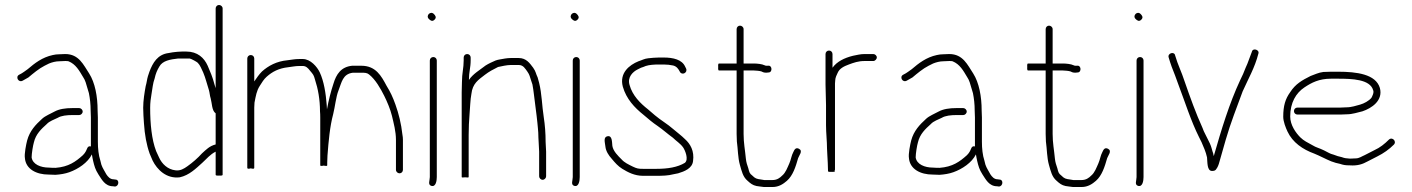

<svg xmlns="http://www.w3.org/2000/svg" viewBox="-20 -705 5670 771"><path d="M298 -271H271C242.2 -271 217.7 -267.2 199 -257C183.4 -248.3 162.1 -240.1 149 -228C123 -204.3 99.3 -179.5 89 -141C85.2 -126.8 77 -86.4 80 -70C83.7 -25.6 126.5 -4 175 -4C183.7 -3.3 193 -3 203 -3C222.7 -4.3 242.2 -7.6 258.5 -13.5C294.2 -26.3 332.4 -51.7 349 -85L351 -73C354.7 -54.7 359.2 -34.5 367 -19L375 -5C388.2 14.9 401.4 43 434 43L441 44C457.6 44 461.2 16 443 16L436 15C421.8 15 413.1 4.1 407 -5C400.4 -18.3 392 -29 387 -44L383 -60C375.7 -81.9 373 -108.9 373 -136V-233C373 -242.3 372.7 -251.7 372 -261C372 -318.3 361.5 -373.1 338 -410C315.6 -443.6 297.4 -488 242 -488C233.3 -488 225 -487.7 217 -487C209 -487 200.7 -486 192 -484C149.6 -474.9 119.3 -451.2 91 -427L77 -417C71.7 -412.8 64 -408.5 57 -405C40.7 -396.8 54 -371.8 71 -381C78.7 -385.4 86.3 -389.2 94 -394C112.9 -409.8 136.4 -429.7 159 -441L177 -450C189.2 -454.9 203.8 -459 219 -459C226.3 -459.7 234 -460 242 -460C248 -460 252.3 -459.7 255 -459C284.5 -447.2 298.2 -421.3 314 -395C321.9 -384.5 327.1 -365.3 331 -351L337 -331C341.3 -309.4 344 -286.5 344 -261C344.7 -251.7 345 -242.3 345 -233V-117C337.7 -119 332.7 -116.3 330 -109L325 -98C322.3 -92.7 318.3 -87.3 313 -82C283.6 -55.5 255.3 -35 203 -31C193 -31 184 -31.3 176 -32C143.9 -32 111 -44.7 107 -73C107 -87.8 112.5 -121.6 116 -133C123.8 -166.7 145.8 -187 168 -207C178.2 -218.5 198.6 -225.3 212 -232C225.8 -240.6 248.9 -243 271 -243H298C305.1 -243 312 -249.6 312 -257C312 -264.4 305.1 -271 298 -271Z M859.5 -685C852 -685 846 -678.7 846 -671V-351C844 -356.3 842.3 -361.7 841 -367C834.2 -394.2 823.9 -418 814 -441C799.9 -472.7 773.2 -498 728 -498H711C705 -498 698.7 -497.7 692 -497L674 -495C668 -494.3 662.3 -493.3 657 -492C612.9 -486.5 593.5 -453 580 -417L574 -399C570.1 -386 569.2 -372.9 565 -359C560.4 -333.6 555 -301.6 555 -272C555 -262 555.3 -251.8 556 -241.5L558 -210.5C561.1 -163.2 568.3 -123.7 581 -88L593 -60C610.9 -24.1 648 13.7 702 7C739.9 -1.4 766.7 -28.2 792 -51C810.2 -67.4 823.4 -84.7 846 -96V-3C846 -0.3 850.7 0.7 860 0C869.3 0.7 874 -0.3 874 -3V-671C874 -678.7 867 -685 859.5 -685ZM846 -250V-125C821.2 -118.8 807.8 -104.1 791 -89C774.8 -70.8 752.3 -51.2 732 -37C718.8 -27.8 704.6 -18.5 685 -21C653.1 -24.5 630.4 -47 619 -72L607 -98C589 -144.9 583 -208 583 -272C583 -292.7 585.4 -310.6 588.5 -328C592.4 -350 593.8 -370.8 601 -390C605.3 -409.5 610.6 -422.3 620 -438C633 -461.4 663.7 -466.5 695 -470H742C748.6 -468.7 770.3 -456.7 774 -453C784.3 -442.7 788.9 -428.2 796 -414C805.7 -391.4 810.8 -367.6 819 -343C822.1 -332.3 822.4 -320.7 826 -310C831.4 -291 830.4 -260.4 846 -250Z M987 -484C979.1 -484 973 -477.9 973 -470V-31C973 -27 977.7 -26.3 987 -29C996.3 -26.3 1001 -27 1001 -31V-273C1001 -280.3 1001.3 -287 1002 -293C1007.4 -320.1 1010.1 -339.8 1023 -360C1031.5 -373.4 1039.4 -386.9 1051 -397C1073.6 -417.1 1099.3 -430.8 1137 -435C1152.4 -436.5 1164.3 -440 1182 -440H1196C1208.7 -440 1216.8 -431.9 1225 -421C1238.3 -405.3 1239.8 -404 1245 -385C1256.9 -349.3 1265 -305.2 1265 -258C1265.7 -251.3 1266 -243 1266 -233V-41C1266 -38.3 1270.7 -38 1280 -40C1289.3 -38 1294 -38.3 1294 -41V-52C1294 -62 1294.3 -71.3 1295 -80C1299.5 -139 1304.5 -196.5 1318 -247C1325.3 -276.1 1329.3 -316.7 1339 -341C1352.2 -374 1355.6 -407.8 1397 -413H1431C1444.9 -413 1453.9 -412.8 1462 -406C1487.4 -386.2 1508 -350 1523 -320C1534 -298 1547.9 -265.5 1554 -239.5C1560.9 -210 1570 -177.2 1570 -143V-23C1570 -15.3 1577 -9 1584.5 -9C1592 -9 1598 -15.3 1598 -23V-144C1598 -150.7 1597.3 -157.3 1596 -164C1591 -209.4 1581.1 -248.4 1568 -285C1557 -315.7 1547.9 -335.2 1532 -361C1511.3 -399.7 1489.3 -441 1431 -441H1394C1349.3 -436.5 1330.3 -406.7 1319 -369C1308.8 -338.3 1299.9 -303.9 1293 -266C1293 -271.3 1292.7 -277 1292 -283C1288.4 -330.3 1280.8 -378.8 1264 -414.5C1253.8 -436.2 1227.1 -468 1196 -468H1182C1163.1 -468 1151.1 -464.9 1134 -463C1091.1 -459.1 1057.5 -440.9 1032 -418C1019.5 -405.5 1011.4 -392.8 1001 -378V-470C1001 -477.9 994.9 -484 987 -484Z M1706 -462V6C1706 19.9 1696.8 37.2 1712.5 41.5C1730.2 46.3 1734 20.9 1734 6V-462C1734 -469.9 1727.9 -476 1720 -476C1712.1 -476 1706 -469.9 1706 -462ZM1702 -629C1708.6 -622.4 1716 -617 1725 -626C1734 -635 1728.6 -642.4 1722 -649C1708.7 -662.3 1688.7 -642.3 1702 -629Z M1842 -474V-463C1842 -430.9 1835 -411.1 1835 -375C1834.3 -361.7 1834 -348 1834 -334V6C1834 8 1838.7 8.3 1848 7C1857.3 8.3 1862 8 1862 6V-163C1862 -189.3 1863.4 -223.3 1865.5 -246C1868 -273 1868.2 -303.8 1873 -328C1877.7 -370 1900.8 -384.3 1927 -404.5C1943.8 -417.5 1960.4 -426.2 1980 -436C1994 -438.8 2014.4 -444 2031 -444H2063C2081.5 -444 2088.8 -429.6 2098 -417C2106.8 -404.5 2107.4 -397.7 2112 -384L2118 -366C2120.5 -352.4 2122.6 -338.9 2124 -326C2128.2 -288.4 2134.5 -248.4 2138 -211.5L2140 -190.5C2141.3 -176.8 2142 -167.4 2142 -153C2142.7 -147.7 2143 -141.7 2143 -135C2143 -123.1 2145 -107.5 2145 -96V3C2145 10.1 2151.6 17 2159 17C2166.4 17 2173 10.1 2173 3V-96C2173 -107.2 2171 -122.9 2171 -135C2171 -169.5 2168.4 -203.3 2163.5 -234.5C2156.3 -280.2 2156 -328.2 2145 -372L2139 -394C2131.3 -409.5 2132.4 -417 2121 -433C2107.1 -451.5 2093.1 -472 2063 -472H2031C2023.7 -472 2016 -471.3 2008 -470C1997.5 -467.7 1979.1 -465.9 1970 -462C1957.8 -456.8 1941.9 -449.6 1930 -442C1907.3 -424.3 1879.2 -408.3 1863 -384C1863 -416.4 1870 -432.6 1870 -463V-474C1870 -481.9 1863.9 -488 1856 -488C1848.1 -488 1842 -481.9 1842 -474Z M2280 -462V6C2280 19.9 2270.8 37.2 2286.5 41.5C2304.2 46.3 2308 20.9 2308 6V-462C2308 -469.9 2301.9 -476 2294 -476C2286.1 -476 2280 -469.9 2280 -462ZM2276 -629C2282.6 -622.4 2290 -617 2299 -626C2308 -635 2302.6 -642.4 2296 -649C2282.7 -662.3 2262.7 -642.3 2276 -629Z M2735 -430 2731 -438C2718.6 -465.3 2684.1 -474 2645 -474H2626C2613.2 -474 2594.5 -472.3 2583 -471C2567.7 -469.6 2557.3 -463 2544 -459C2506.6 -444 2466.5 -411.4 2481 -357C2495.1 -307.6 2527.9 -272.9 2564 -244C2582.4 -228.2 2600.9 -212.4 2621 -199C2642.1 -184.4 2662.5 -165.9 2682 -152C2695.7 -138.3 2712.1 -129 2723.5 -112.5C2730.7 -102 2746.9 -64.5 2730 -51C2700.9 -33.5 2662.1 -27 2616 -27H2562C2543.1 -27 2537.6 -28.2 2521 -36C2503.3 -44.8 2487.3 -52.1 2476 -65C2462.2 -78.8 2442.6 -97.3 2439 -119C2437.3 -135.8 2438.5 -161.1 2420 -158C2401.7 -155 2409.2 -133.3 2411 -117C2412.7 -98.3 2424.3 -80.8 2436 -68C2449.5 -51.8 2461.3 -37.9 2479 -27C2501.4 -13.2 2528.5 1 2562 1H2616C2639.8 1 2663.7 0.3 2683 -5L2703 -9C2728.1 -16.5 2759.7 -28.6 2763 -58C2768.9 -99 2751.7 -127.4 2731 -146C2715.3 -161.7 2699.5 -172.6 2683 -187C2661.2 -206.4 2633.2 -222.3 2610 -242L2582 -266C2551.1 -290.3 2519.6 -321.4 2508 -364C2498.5 -395.6 2521.8 -416.9 2540 -426L2554 -433C2560.7 -435 2567 -437.3 2573 -440C2587.1 -444.7 2607.3 -446 2626 -446H2645C2659.5 -446 2670.3 -444.5 2683 -442C2697.1 -438.5 2704.3 -428.3 2710 -417C2718.2 -400.7 2742.8 -413 2735 -430Z M2938 -588V-450H2867C2864.3 -450 2863.3 -445.3 2864 -436C2863.3 -426.7 2864.3 -422 2867 -422H2938V-167C2938 -156.3 2938.3 -146.3 2939 -137C2943.3 -106.8 2943 -71.4 2951 -43.5C2958.5 -17.2 2963.2 5.4 2982 21C2994.4 32.3 3002.2 38.5 3018 42L3032 44L3048 46H3082C3107.8 46 3125.8 33.4 3140 21C3164.1 -0.1 3175.1 -35.2 3185 -70C3188.8 -81.3 3205.4 -98.7 3188.5 -107.5C3176.1 -114 3170.4 -105.2 3166 -95C3158 -80.6 3156.5 -63.8 3149.5 -48.5C3141.6 -31.1 3135.1 -11.8 3121 0C3111.5 9.5 3100.3 18 3082 18H3049L3037 16C3017.6 13.6 3012.7 11.7 3001 0C2989.8 -8.4 2988.9 -13.4 2985 -29C2980.3 -43.2 2976.6 -52.5 2975 -69C2972 -101.9 2966 -131 2966 -167V-422H3006C3013.3 -422 3032.1 -420.4 3038 -418C3047.2 -412.5 3055.2 -412.5 3066 -414C3083.4 -414 3080.9 -444.4 3064 -441H3057C3055 -441 3052.7 -441.7 3050 -443C3040 -448 3019.9 -450 3006 -450H2966V-588C2966 -595.7 2959 -602 2951.5 -602C2944 -602 2938 -595.7 2938 -588Z M3295 -488V-365C3295 -338.8 3297 -309.8 3297 -283V-202C3297 -171.3 3301 -138.3 3301 -108C3301 -95.2 3304 -61.4 3304 -51C3304 -43.2 3305 -26.1 3305 -18C3305 -15.3 3309 -14.3 3317 -15C3327.7 -14.3 3333 -15.3 3333 -18V-19H3330C3332 -20.3 3333 -22 3333 -24V-370C3333 -374 3333.3 -378.3 3334 -383C3334 -392.4 3340.3 -405.6 3344 -413C3351.4 -430.2 3369.3 -438.9 3388.5 -446C3408.5 -453.4 3426.4 -460 3452 -460H3487C3493.8 -460 3501 -467.5 3501 -474.5C3501 -481.5 3493.8 -488 3487 -488H3452C3434.1 -488 3419.8 -483.7 3405 -481C3370.9 -472.5 3340.8 -458 3323 -433V-488C3323 -495.9 3316.9 -502 3309 -502C3301.1 -502 3295 -495.9 3295 -488Z M3848 -271H3821C3792.2 -271 3767.7 -267.2 3749 -257C3733.4 -248.3 3712.1 -240.1 3699 -228C3673 -204.3 3649.3 -179.5 3639 -141C3635.2 -126.8 3627 -86.4 3630 -70C3633.7 -25.6 3676.5 -4 3725 -4C3733.7 -3.3 3743 -3 3753 -3C3772.7 -4.3 3792.2 -7.6 3808.5 -13.5C3844.2 -26.3 3882.4 -51.7 3899 -85L3901 -73C3904.7 -54.7 3909.2 -34.5 3917 -19L3925 -5C3938.2 14.9 3951.4 43 3984 43L3991 44C4007.6 44 4011.2 16 3993 16L3986 15C3971.8 15 3963.1 4.1 3957 -5C3950.4 -18.3 3942 -29 3937 -44L3933 -60C3925.7 -81.9 3923 -108.9 3923 -136V-233C3923 -242.3 3922.7 -251.7 3922 -261C3922 -318.3 3911.5 -373.1 3888 -410C3865.6 -443.6 3847.4 -488 3792 -488C3783.3 -488 3775 -487.7 3767 -487C3759 -487 3750.7 -486 3742 -484C3699.6 -474.9 3669.3 -451.2 3641 -427L3627 -417C3621.7 -412.8 3614 -408.5 3607 -405C3590.7 -396.8 3604 -371.8 3621 -381C3628.7 -385.4 3636.3 -389.2 3644 -394C3662.9 -409.8 3686.4 -429.7 3709 -441L3727 -450C3739.2 -454.9 3753.8 -459 3769 -459C3776.3 -459.7 3784 -460 3792 -460C3798 -460 3802.3 -459.7 3805 -459C3834.5 -447.2 3848.2 -421.3 3864 -395C3871.9 -384.5 3877.1 -365.3 3881 -351L3887 -331C3891.3 -309.4 3894 -286.5 3894 -261C3894.7 -251.7 3895 -242.3 3895 -233V-117C3887.7 -119 3882.7 -116.3 3880 -109L3875 -98C3872.3 -92.7 3868.3 -87.3 3863 -82C3833.6 -55.5 3805.3 -35 3753 -31C3743 -31 3734 -31.3 3726 -32C3693.9 -32 3661 -44.7 3657 -73C3657 -87.8 3662.5 -121.6 3666 -133C3673.8 -166.7 3695.8 -187 3718 -207C3728.2 -218.5 3748.6 -225.3 3762 -232C3775.8 -240.6 3798.9 -243 3821 -243H3848C3855.1 -243 3862 -249.6 3862 -257C3862 -264.4 3855.1 -271 3848 -271Z M4179 -588V-450H4108C4105.3 -450 4104.3 -445.3 4105 -436C4104.3 -426.7 4105.3 -422 4108 -422H4179V-167C4179 -156.3 4179.3 -146.3 4180 -137C4184.3 -106.8 4184 -71.4 4192 -43.5C4199.5 -17.2 4204.2 5.4 4223 21C4235.4 32.3 4243.2 38.5 4259 42L4273 44L4289 46H4323C4348.8 46 4366.8 33.4 4381 21C4405.1 -0.1 4416.1 -35.2 4426 -70C4429.8 -81.3 4446.4 -98.7 4429.5 -107.5C4417.1 -114 4411.4 -105.2 4407 -95C4399 -80.6 4397.5 -63.8 4390.5 -48.5C4382.6 -31.1 4376.1 -11.8 4362 0C4352.5 9.5 4341.3 18 4323 18H4290L4278 16C4258.6 13.6 4253.7 11.7 4242 0C4230.8 -8.4 4229.9 -13.4 4226 -29C4221.3 -43.2 4217.6 -52.5 4216 -69C4213 -101.9 4207 -131 4207 -167V-422H4247C4254.3 -422 4273.1 -420.4 4279 -418C4288.2 -412.5 4296.2 -412.5 4307 -414C4324.4 -414 4321.9 -444.4 4305 -441H4298C4296 -441 4293.7 -441.7 4291 -443C4281 -448 4260.9 -450 4247 -450H4207V-588C4207 -595.7 4200 -602 4192.5 -602C4185 -602 4179 -595.7 4179 -588Z M4544 -462V6C4544 19.9 4534.8 37.2 4550.5 41.5C4568.2 46.3 4572 20.9 4572 6V-462C4572 -469.9 4565.9 -476 4558 -476C4550.1 -476 4544 -469.9 4544 -462ZM4540 -629C4546.6 -622.4 4554 -617 4563 -626C4572 -635 4566.6 -642.4 4560 -649C4546.7 -662.3 4526.7 -642.3 4540 -629Z M4989 -449 4982 -433C4975.8 -416 4968.3 -399.6 4960 -383C4916.4 -289.5 4884.5 -184.6 4854 -78C4852.7 -86 4851 -92.3 4849 -97L4845 -111C4842.5 -121 4834.8 -137.5 4830 -146L4820 -166C4815.3 -174.7 4811.7 -183 4809 -191C4781.9 -250.7 4759.6 -312.9 4737 -378C4725 -415.6 4709.4 -445.5 4699 -482C4696 -500.2 4667.2 -491.4 4673 -474C4680 -449.7 4689.5 -423.8 4699 -401L4711 -368C4738.6 -295.5 4761.9 -220.1 4795 -154L4805 -134C4813.4 -114.3 4821.9 -96.1 4827 -73C4828.9 -52.5 4826.8 -19.2 4846.5 -18.5C4855.5 -18.2 4861.3 -20.7 4864 -26C4869.3 -32.7 4873.7 -42.7 4877 -56C4884.8 -82.7 4894 -115.4 4902 -143.5C4920.9 -209.6 4947.4 -276.5 4970 -338C4991.8 -387 5019.3 -434.3 5033 -489C5039.5 -505.2 5010.5 -514.4 5007 -497C5000.8 -480.5 4995.7 -466.4 4989 -449Z M5190 -245H5363C5371 -245 5379.3 -245.3 5388 -246C5411.3 -246 5432.1 -253.8 5451 -258C5487.8 -270.3 5534.9 -301.1 5521 -352C5504.5 -407.2 5428 -417 5353 -417H5325C5314.3 -417 5304 -416.7 5294 -416C5273 -413.4 5260.2 -405.7 5243 -400C5208 -382.5 5182.2 -367.8 5161 -335C5141.3 -307.7 5133 -280.1 5133 -236C5133 -216.8 5142.9 -192.3 5150 -177C5170.5 -133 5211.1 -105 5258 -88C5278.7 -79.7 5306 -65 5326 -57L5344 -51L5361 -47C5374.3 -42.6 5381.7 -41 5400 -41C5432.3 -38.7 5452.1 -46 5472 -57L5511 -77C5536.3 -89.6 5558.3 -105.3 5577 -124C5590.3 -137.3 5570.3 -157.3 5557 -144C5540.7 -127.7 5521.5 -112 5499 -102L5460 -82C5448.9 -77.6 5438.4 -69 5424 -69C5416.7 -68.3 5409 -68 5401 -68C5385.2 -69.3 5380 -69.5 5368 -74L5352 -78C5346 -80 5340.3 -82 5335 -84C5318.3 -88.2 5315.6 -92.2 5297 -101C5277.3 -110.8 5265.6 -112.2 5250 -122C5231.7 -132.2 5215.5 -139.5 5201.5 -153.5C5184 -171 5161 -202.4 5161 -237C5161 -292.9 5184.2 -331.5 5218 -354C5246.9 -373.2 5276.6 -389 5325 -389H5353C5409.2 -389 5481.5 -386.8 5494 -343C5498.5 -333.9 5490.6 -318.6 5487 -312C5476.6 -299.8 5458 -289.6 5442 -285C5425.3 -280.8 5408.1 -274 5386 -274C5378 -273.3 5370.3 -273 5363 -273H5190C5182.1 -273 5176 -266.9 5176 -259C5176 -251.1 5182.1 -245 5190 -245Z"/></svg>

Font: HoneyBee
Style: XLit
Weight: 200
Foundry: Cannot Into Space Fonts
Version: Version 0.89